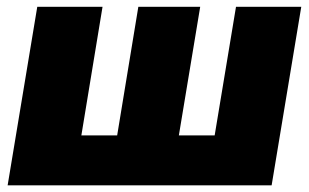

<svg xmlns="http://www.w3.org/2000/svg" viewBox="-20 -556 927 576"><path d="M91.8 -535.6H287.6L224.1 -149.9H331.5L395 -535.6H580.6L516.6 -149.9H624L688 -535.6H883.8L794.9 0H2.9Z"/></svg>

Font: Inter 20pt Black
Style: Italic
Weight: 900
Italic angle: -9.3988°
Version: Version 4.001;git-66647c0bb